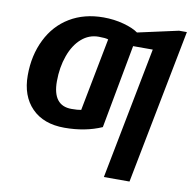

<svg xmlns="http://www.w3.org/2000/svg" viewBox="-82 -620 911 911"><g transform="rotate(10 373.0 -165.0)"><path d="M251.5 9.8Q150.9 9.8 94.2 -48.1Q37.6 -106 37.6 -205.1Q37.6 -301.8 75.7 -378.4Q113.3 -454.6 182.6 -496.3Q252 -538.1 344.7 -538.1Q395.5 -538.1 441.7 -525.6Q487.8 -513.2 512.7 -495.1L708 -538.1H745.6L600.6 207.5H477.1L600.6 -428.2H505.9L431.2 -24.9Q352.1 9.8 251.5 9.8ZM383.8 -439Q371.1 -443.8 337.4 -443.8Q291 -443.8 255.4 -412.6Q219.2 -381.3 199 -325Q178.7 -268.6 178.7 -201.2Q178.7 -84 269.5 -84Q298.8 -84 315.9 -87.4Z"/></g></svg>

Font: Arimo
Style: Bold Italic
Weight: 700
Italic angle: -12°
Designer: Steve Matteson
Foundry: Monotype Imaging Inc.
Version: Version 1.33